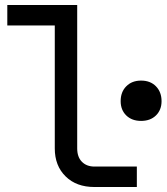

<svg xmlns="http://www.w3.org/2000/svg" viewBox="-20 -750 668 770"><path d="M545.9 -265.1Q508.8 -265.1 486.3 -287.1Q463.9 -309.1 463.9 -344.2Q463.9 -381.3 486.3 -403.8Q508.8 -426.8 545.9 -426.8Q583 -426.8 605.5 -403.8Q627.9 -380.9 627.9 -344.2Q627.9 -309.1 605.5 -287.1Q583 -265.1 545.9 -265.1ZM358.9 0Q286.1 0 243.2 -42.5Q199.7 -85 199.7 -154.8V-647.9H9.3V-730H289.6V-154.8Q289.6 -120.6 308.1 -101.6Q327.1 -82 358.9 -82H528.8V0Z"/></svg>

Font: UDEV Gothic 35
Style: Regular
Weight: 400
Version: v2.1.0; ttfautohint (v1.8.4.7-5d5b-dirty) -l 6 -r 45 -G 200 